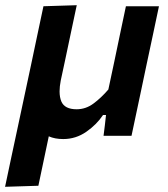

<svg xmlns="http://www.w3.org/2000/svg" viewBox="-44 -522 644 738"><path d="M-24.5 196Q-13 141.5 -2 89.5Q9.5 36.5 22.5 -25L75 -271Q89.5 -339 100.5 -392Q111.5 -444.5 123 -498L251 -502Q239.5 -448.5 228.5 -396Q217.5 -343.5 205.5 -287L189.5 -212.5Q185 -189.5 185 -171Q185 -148 192 -131.5Q205 -102 250.5 -102Q285.5 -102 315 -123.8Q344.5 -145.5 372.5 -178L395.5 -286Q407.5 -343.5 418 -393.8Q428.5 -444 440 -498H567Q555.5 -443.5 544.5 -391.5Q533.5 -339.5 519 -272L498.5 -174.5Q490.5 -136.5 481 -92Q471.5 -47.5 461.5 0H354L359 -40Q361 -60 363.5 -80H352Q328 -43.5 287.8 -15.5Q247.5 12.5 199 12.5Q167 12.5 143.5 2Q133 51.5 123.5 97Q114 142.5 103.5 192Z"/></svg>

Font: Heraclito SemiBold
Style: Italic
Weight: 600
Italic angle: -12°
Designer: Kostas Bartsokas (font) & Cristiano Sobral (main changes)
Foundry: Kostas Bartsokas (font) & Cristiano Sobral (main changes)
Version: Version 1.00;July 8, 2020;FontCreator 13.0.0.2655 64-bit